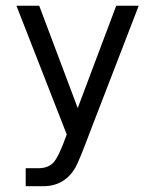

<svg xmlns="http://www.w3.org/2000/svg" viewBox="-20 -474 540 667"><path d="M342.8 -145.5Q324.2 -97.7 294.9 -21.5Q254.9 85.9 241.2 109.4Q222.7 140.6 194.8 156.7Q167 172.9 129.9 172.9H69.3V110.4H113.3Q146.5 110.4 165 91.3Q183.6 72.3 211.9 -6.8L37.1 -454.1H116.2L250 -98.6L383.8 -454.1H461.9Z"/></svg>

Font: BabelStone Irk Bitig Colour
Style: Regular
Weight: 400
Designer: Andrew West
Foundry: BabelStone
Version: Version 1.03 June 7, 2023